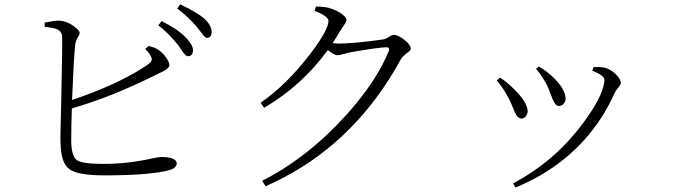

<svg xmlns="http://www.w3.org/2000/svg" viewBox="-20 -796 3040 865"><path d="M633.8 -575.2 650.4 -588.9Q676.8 -582 689.5 -574.2Q721.7 -553.7 738.3 -520.5Q743.2 -509.8 743.2 -502Q743.2 -489.3 712.9 -473.6Q710 -472.7 703.1 -468.8Q686.5 -460.9 678.7 -457Q478.5 -357.4 303.7 -307.6Q300.8 -212.9 300.8 -165Q300.8 -94.7 325.2 -75.2Q348.6 -58.6 434.6 -57.6Q441.4 -57.6 448.2 -57.6Q555.7 -57.6 668.9 -83Q696.3 -88.9 708 -88.9Q775.4 -87.9 776.4 -59.6Q774.4 -39.1 746.1 -30.3Q658.2 -5.9 450.2 -5.9Q328.1 -5.9 291 -35.2Q255.9 -61.5 252.9 -145.5Q252 -158.2 252 -172.9Q252 -202.1 255.9 -343.8Q261.7 -602.5 259.8 -633.8Q256.8 -659.2 226.6 -668Q211.9 -671.9 181.6 -674.8L180.7 -694.3Q230.5 -704.1 247.1 -703.1Q287.1 -700.2 321.3 -670.9Q338.9 -657.2 338.9 -646.5Q338.9 -640.6 327.1 -622.1Q320.3 -608.4 318.4 -593.8Q311.5 -520.5 304.7 -345.7Q497.1 -410.2 622.1 -489.3Q636.7 -499 648.4 -506.8Q668.9 -521.5 662.1 -537.1Q660.2 -540 659.2 -543Q652.3 -558.6 633.8 -575.2ZM693.4 -681.6 708 -701.2Q778.3 -666 815.4 -628.9Q850.6 -592.8 849.6 -568.4Q848.6 -546.9 832 -543Q828.1 -543 825.2 -543Q814.5 -543.9 796.9 -572.3Q787.1 -586.9 781.2 -594.7Q733.4 -652.3 693.4 -681.6ZM778.3 -757.8 792 -776.4Q870.1 -739.3 900.4 -711.9Q934.6 -680.7 933.6 -649.4Q931.6 -626 913.1 -625Q902.3 -626 884.8 -651.4Q872.1 -668 865.2 -676.8Q826.2 -721.7 778.3 -757.8Z M1397.5 -747.1 1403.3 -766.6Q1435.5 -766.6 1460.9 -760.7Q1507.8 -747.1 1533.2 -721.7Q1540 -712.9 1541 -707Q1541 -697.3 1523.4 -672.9Q1516.6 -663.1 1511.7 -655.3Q1485.4 -611.3 1478.5 -601.6Q1496.1 -599.6 1502 -599.6Q1574.2 -599.6 1705.1 -618.2Q1718.8 -620.1 1740.2 -634.8Q1748 -638.7 1753.9 -638.7Q1777.3 -638.7 1810.5 -609.4Q1830.1 -590.8 1831.1 -577.1Q1831.1 -568.4 1811.5 -555.7Q1793 -541 1786.1 -529.3Q1590.8 -171.9 1259.8 2.9Q1218.8 24.4 1176.8 43L1161.1 18.6Q1368.2 -86.9 1543.9 -282.2Q1678.7 -433.6 1732.4 -568.4Q1735.4 -582 1723.6 -583Q1685.5 -583 1554.7 -559.6Q1546.9 -557.6 1532.2 -553.7Q1507.8 -546.9 1500 -546.9Q1485.4 -547.9 1457 -570.3Q1337.9 -408.2 1169.9 -310.5L1154.3 -333Q1273.4 -416 1378.9 -554.7Q1459 -660.2 1460 -702.1Q1458 -723.6 1397.5 -747.1Z M2447.3 -406.2Q2424.8 -451.2 2394.5 -486.3L2408.2 -496.1Q2448.2 -472.7 2480.5 -439.5Q2527.3 -392.6 2528.3 -348.6Q2523.4 -321.3 2499 -318.4Q2482.4 -318.4 2470.7 -346.7Q2450.2 -400.4 2447.3 -406.2ZM2750 -378.9Q2643.6 -140.6 2416 -6.8Q2361.3 24.4 2302.7 48.8L2291 30.3Q2482.4 -70.3 2612.3 -249Q2691.4 -356.4 2702.1 -423.8Q2703.1 -430.7 2703.1 -435.5Q2703.1 -456.1 2650.4 -476.6Q2649.4 -477.5 2648.4 -477.5L2654.3 -494.1Q2689.5 -494.1 2699.2 -492.2Q2734.4 -485.4 2763.7 -451.2Q2776.4 -434.6 2777.3 -422.9Q2777.3 -415 2763.7 -399.4Q2754.9 -388.7 2750 -378.9ZM2272.5 -351.6Q2252.9 -390.6 2218.8 -433.6L2232.4 -446.3Q2259.8 -430.7 2299.8 -390.6Q2356.4 -334 2357.4 -293.9Q2353.5 -265.6 2331.1 -261.7Q2312.5 -261.7 2299.8 -289.1Q2297.9 -293.9 2293 -305.7Q2281.2 -335 2272.5 -351.6Z"/></svg>

Font: GenYoMin JP Light
Style: Regular
Weight: 300
Version: Version 1.001;PS 1;hotconv 16.6.51;makeotf.lib2.5.65220 DEVE